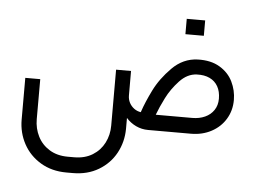

<svg xmlns="http://www.w3.org/2000/svg" viewBox="-56 -654 1311 980"><g transform="rotate(5 599.5 -164.5)"><path d="M1137.5 -190.2Q1137.5 -239.5 1115.9 -283.8Q1094.4 -328.1 1048.9 -355.3Q1003.4 -382.6 935.6 -380.4Q861.1 -377.7 805 -321.2Q748.9 -264.7 718 -202.2Q687.1 -139.8 670.5 -90.1Q669.9 -88.6 669.7 -87.2Q650.6 -90 635.1 -101.4Q619.6 -112.9 610.7 -129.9Q601.9 -147 601.9 -166.7L601.7 -292.4H525.1L525.2 -5.6Q525.2 42 504.7 82.5Q484.2 123 444.7 147.4Q405.1 171.7 350.7 171.7H318.2Q263.6 171.7 224.1 147.4Q184.5 123 164.1 82.5Q143.7 42 143.7 -5.6V-210.4H67.1V3.5Q67.1 70.3 97.8 127.3Q128.6 184.2 185.7 218.4Q242.7 252.6 318.2 252.6H350.7Q426 252.6 482.9 218.7Q539.9 184.7 570.7 127.9Q601.4 71 601.9 4V-51.8Q622.9 -27.9 652.2 -13.9Q681.5 0 714.6 0H933.9Q991.8 0 1038.3 -24.6Q1084.8 -49.3 1111.1 -92.7Q1137.5 -136.2 1137.5 -190.2ZM938.3 -303.8Q976.5 -305.4 1004 -292.3Q1031.6 -279.1 1046.2 -253.1Q1060.8 -227.1 1060.8 -190.2Q1060.8 -156.3 1044.1 -131.6Q1027.4 -106.8 998.7 -93.9Q969.9 -80.9 933.9 -80.9H746.8Q761.8 -121 785.9 -168.9Q810 -216.9 849.8 -259.5Q889.6 -302.1 938.3 -303.8ZM956.2 -503.7Q956.2 -527.6 956.2 -543.3Q956.2 -559 956.2 -582.4Q934.2 -582.4 920.4 -582.4Q906.7 -582.4 891.9 -582.4Q880.2 -582.4 861.8 -582.4Q861.8 -559 861.8 -543.3Q861.8 -527.6 861.8 -503.7Q861.8 -503.7 879.3 -503.7Q896.8 -503.7 925.6 -503.7Q925.6 -503.7 956.2 -503.7Z"/></g></svg>

Font: Arad-VF Thin Dots1
Style: Regular
Weight: 100
Designer: Mohammad Darvishi
Version: Version 1.000;August 30, 2024;FontCreator 15.0.0.2992 64-bit